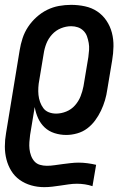

<svg xmlns="http://www.w3.org/2000/svg" viewBox="-21 -548 541 791"><path d="M161 223Q133 223 107 215.5Q81 208 60 193Q39 178 25.5 156Q12 134 5.5 108.5Q-1 83 -1 55.5Q-1 28 4 0L60 -341Q64 -366 72 -390.5Q80 -415 94.5 -437Q109 -459 129.5 -477.5Q150 -496 173.5 -507.5Q197 -519 222 -523.5Q247 -528 272 -528Q301 -528 329 -522Q357 -516 379.5 -501Q402 -486 417.5 -463Q433 -440 440 -413Q447 -386 446.5 -357Q446 -328 441 -299L421 -179Q418 -157 411.5 -135Q405 -113 395 -92Q385 -71 371 -52Q357 -33 338.5 -19Q320 -5 297 1.5Q274 8 252 8Q227 8 203.5 0.5Q180 -7 163 -23Q146 -39 136 -61Q126 -83 122 -107L103 8Q101 23 100 37.5Q99 52 100.5 66Q102 80 107 93.5Q112 107 121 117Q130 127 143.5 131Q157 135 172 135Q188 135 204.5 132.5Q221 130 237 128Q253 126 270 124Q287 122 303 122Q321 122 339.5 124.5Q358 127 375 131L360 219Q345 214 329 211.5Q313 209 296 209Q279 209 262 211.5Q245 214 228 216.5Q211 219 194.5 221Q178 223 161 223ZM210 -80Q231 -80 252 -88.5Q273 -97 288 -114Q303 -131 311 -151.5Q319 -172 323 -193L343 -313Q345 -328 346 -342.5Q347 -357 344.5 -371Q342 -385 337.5 -398Q333 -411 323 -421Q313 -431 300 -435.5Q287 -440 272 -440Q251 -440 230 -431.5Q209 -423 193.5 -406Q178 -389 170 -368.5Q162 -348 159 -327L141 -219Q138 -204 137 -188Q136 -172 137.5 -157Q139 -142 144 -128Q149 -114 157.5 -102.5Q166 -91 180 -85.5Q194 -80 210 -80Z"/></svg>

Font: Iosevka Semibold Oblique
Style: Regular
Weight: 600
Italic angle: -9°
Monospace: yes
Designer: Belleve Invis
Foundry: Belleve Invis
Version: Version 32.5.0; ttfautohint (v1.8.4)